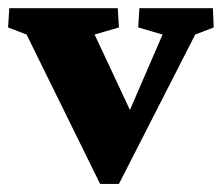

<svg xmlns="http://www.w3.org/2000/svg" viewBox="-26 -453 551 477"><path d="M222.7 3.9 40 -367.2 -5.9 -384.8 -2.9 -432.6H266.6L269.5 -384.8L209 -367.2L311.5 -148.4H283.2L377.9 -367.2L317.4 -384.8L320.3 -432.6H502.9L504.9 -384.8L459 -367.2L269.5 3.9Z"/></svg>

Font: Crimson Pro ExtraBold
Style: Regular
Weight: 800
Designer: Jacques Le Bailly
Foundry: Baron von Fonthausen
Version: Version 1.003